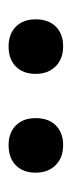

<svg xmlns="http://www.w3.org/2000/svg" viewBox="120 -924 167 447"><g transform="rotate(90 203.5 -700.5)"><path d="M25 -700Q25 -730 42 -747Q59 -764 88 -764Q117 -764 134.5 -746.5Q152 -729 152 -700Q152 -671 135 -654Q118 -637 88 -637Q59 -637 42 -654Q25 -671 25 -700ZM255 -700Q255 -730 272 -747Q289 -764 318 -764Q347 -764 364.5 -746.5Q382 -729 382 -700Q382 -671 365 -654Q348 -637 318 -637Q289 -637 272 -654Q255 -671 255 -700Z"/></g></svg>

Font: Domine Medium
Style: Regular
Weight: 500
Designer: Pablo Impallari, Rodrigo Fuenzalida, Brenda Gallo
Foundry: Pablo Impallari, Rodrigo Fuenzalida, Brenda Gallo
Version: Version 2.000